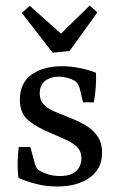

<svg xmlns="http://www.w3.org/2000/svg" viewBox="-20 -666 429 696"><path d="M47 -21Q43 -51 44 -79.5Q45 -108 48 -133H90L105 -78Q110 -56 122 -48Q132 -42 151.5 -35Q171 -28 198 -28Q236 -28 255.5 -45.5Q275 -63 275 -93Q275 -116 262 -130.5Q249 -145 224 -157Q199 -169 163 -184Q114 -204 83 -229.5Q52 -255 52 -305Q52 -365 94.5 -395.5Q137 -426 205 -426Q237 -426 271 -419Q305 -412 328 -402Q329 -375 327 -348Q325 -321 320 -295H281L269 -345Q266 -355 262 -362Q258 -369 249 -374Q240 -379 227.5 -383Q215 -387 198 -388Q166 -389 145 -374Q124 -359 124 -327Q124 -303 138 -288Q152 -273 173.5 -263.5Q195 -254 219 -245Q253 -232 283 -216Q313 -200 331.5 -175Q350 -150 350 -112Q350 -54 305 -22Q260 10 188 10Q145 10 108 0Q71 -10 47 -21ZM333 -621 232 -481 171 -475 59 -619 88 -645 201 -544 305 -646Z"/></svg>

Font: Yrsa
Style: Regular
Weight: 400
Designer: Anna Giedrys (Yrsa+Rasa design), David Brezina (Yrsa art-direction, Rasa art-direction, design)
Foundry: Rosetta Type Foundry
Version: Version 2.004